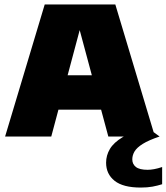

<svg xmlns="http://www.w3.org/2000/svg" viewBox="-20 -615 750 865"><path d="M3 0 181.5 -595H499.5L678 0H468L330 -513H348L211 0ZM170 -121 214.5 -276H465L509.5 -121ZM614 230Q534.5 230 496.2 199.5Q458 169 458 118Q458 85 475.2 56Q492.5 27 532.8 2.8Q573 -21.5 643 -41L699 0Q650 16.5 623.2 33.2Q596.5 50 586.2 67.2Q576 84.5 576 103Q576 124.5 592.2 137.2Q608.5 150 645 150Q658.5 150 674.8 147Q691 144 710.5 137.5V215Q690 221.5 667 225.8Q644 230 614 230Z"/></svg>

Font: Encode Sans SC Black
Style: Regular
Weight: 900
Version: Version 3.002